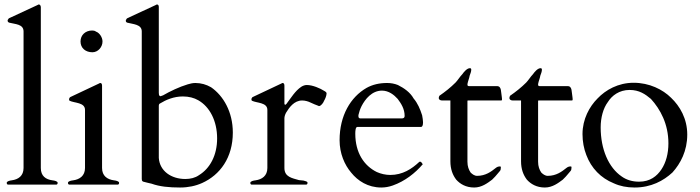

<svg xmlns="http://www.w3.org/2000/svg" viewBox="-20 -823 3120 856"><path d="M214 -19C184 -23 162 -38 162 -74V-792C161 -799 158 -803 153 -803C152 -803 151 -803 150 -802L146 -800L21 -742C18 -740 16 -738 16 -736C14 -735 14 -733 14 -732C14 -725 17 -724 21 -722C47 -715 85 -716 85 -683V-74C85 -39 62 -23 32 -19C24 -18 10 -15 10 -8C10 -3 12 -1 15 0H232C235 -1 237 -3 237 -8C237 -15 223 -18 214 -19Z M288 0H506C509 -1 511 -3 511 -8C511 -15 497 -18 488 -19C458 -23 435 -39 435 -74V-441C435 -449 432 -453 427 -453C426 -453 425 -453 424 -452L420 -450L295 -391C292 -390 290 -388 290 -386C288 -384 288 -382 288 -381C288 -378 288 -376 290 -374C312 -363 359 -367 359 -333V-74C359 -39 335 -23 306 -19C297 -18 283 -15 283 -8C283 -3 285 -1 288 0ZM392 -590C417 -590 437 -613 437 -638C437 -657 423 -677 408 -682C403 -686 397 -687 391 -687C361 -687 339 -667 339 -638C339 -608 362 -590 392 -590Z M673 -800 548 -742C545 -740 543 -738 543 -736C541 -735 541 -733 541 -732C541 -729 541 -726 543 -725C543 -724 545 -723 547 -722C573 -715 612 -715 612 -683V-25C612 -22 613 -20 613 -18C615 -15 616 -14 619 -13C632 -10 645 -6 656 -4C692 9 734 13 783 13C819 13 852 6 881 -7C961 -43 1018 -120 1018 -232C1018 -324 976 -396 921 -434C900 -446 877 -453 851 -453C838 -453 828 -450 817 -447C780 -436 738 -416 707 -398C700 -396 697 -394 696 -394C693 -394 691 -396 689 -399C689 -402 688 -406 688 -409V-792C688 -799 685 -803 680 -803C679 -803 678 -803 677 -802ZM795 -393C822 -393 845 -387 864 -376C915 -347 948 -284 948 -206C948 -130 916 -72 867 -42C850 -30 829 -25 806 -25C744 -25 692 -60 688 -119V-350C688 -356 689 -360 694 -362C720 -378 755 -393 795 -393Z M1333 -18C1327 -18 1320 -20 1313 -20C1282 -29 1248 -34 1248 -74V-295C1248 -302 1250 -310 1255 -320C1269 -343 1291 -375 1327 -375C1340 -375 1354 -371 1364 -366C1374 -361 1389 -355 1400 -351L1401 -350H1402C1411 -350 1422 -365 1425 -374C1430 -382 1436 -397 1436 -407C1436 -410 1433 -414 1425 -418C1408 -429 1374 -444 1348 -444C1339 -444 1331 -441 1323 -436C1296 -418 1277 -386 1258 -361C1257 -360 1256 -358 1255 -358C1254 -356 1252 -356 1251 -356C1250 -356 1249 -357 1249 -358C1248 -360 1248 -361 1248 -362V-441C1248 -449 1245 -453 1240 -453C1239 -453 1238 -453 1237 -452L1233 -450L1108 -391C1105 -390 1103 -388 1103 -386C1101 -384 1101 -382 1101 -381C1101 -378 1101 -376 1103 -374C1125 -363 1172 -367 1172 -333V-74C1172 -39 1148 -23 1119 -19C1110 -18 1096 -15 1096 -8C1096 -3 1098 -1 1101 0H1346C1349 -1 1351 -3 1351 -8C1351 -15 1341 -15 1333 -18Z M1573 -257H1856C1863 -257 1866 -264 1866 -278C1866 -287 1864 -297 1862 -309C1853 -337 1842 -363 1824 -384C1809 -411 1782 -430 1754 -444C1739 -450 1723 -453 1706 -453C1671 -453 1641 -446 1614 -431C1543 -390 1494 -308 1494 -198C1494 -139 1516 -88 1546 -53C1575 -17 1620 13 1680 13C1697 13 1714 10 1731 4C1785 -15 1831 -51 1865 -91C1862 -93 1859 -102 1854 -102H1852C1850 -102 1850 -102 1849 -101C1816 -70 1775 -43 1720 -43C1699 -43 1678 -48 1660 -56C1603 -84 1564 -142 1564 -227C1564 -239 1565 -257 1573 -257ZM1578 -304V-310C1581 -323 1585 -336 1592 -350C1608 -381 1638 -419 1683 -419C1713 -419 1737 -400 1753 -382C1768 -362 1784 -338 1784 -306C1784 -299 1780 -295 1771 -295H1587C1582 -295 1578 -298 1578 -304Z M2064 -448C2066 -461 2072 -473 2074 -486C2077 -494 2081 -504 2081 -512C2081 -517 2079 -519 2075 -519C2062 -519 2048 -502 2041 -492C2031 -482 2020 -464 2011 -455C1989 -433 1965 -414 1939 -396C1938 -395 1936 -388 1936 -386C1936 -379 1943 -375 1951 -375H1988V-104C1988 -69 1998 -43 2014 -22C2031 -3 2057 13 2094 13C2128 13 2154 -7 2174 -22C2184 -32 2192 -40 2198 -48C2205 -56 2208 -60 2209 -61C2212 -64 2213 -70 2213 -78C2213 -80 2212 -81 2209 -81C2202 -81 2196 -79 2190 -74C2170 -58 2145 -39 2107 -39C2095 -39 2085 -47 2078 -54C2070 -66 2064 -81 2064 -102V-374C2065 -375 2066 -375 2067 -375H2214C2217 -375 2218 -376 2218 -378C2218 -382 2218 -387 2217 -392C2213 -412 2217 -439 2196 -439H2072C2065 -439 2064 -441 2064 -448Z M2379 -448C2381 -461 2387 -473 2389 -486C2392 -494 2396 -504 2396 -512C2396 -517 2394 -519 2390 -519C2377 -519 2363 -502 2356 -492C2346 -482 2335 -464 2326 -455C2304 -433 2280 -414 2254 -396C2253 -395 2251 -388 2251 -386C2251 -379 2258 -375 2266 -375H2303V-104C2303 -69 2313 -43 2329 -22C2346 -3 2372 13 2409 13C2443 13 2469 -7 2489 -22C2499 -32 2507 -40 2513 -48C2520 -56 2523 -60 2524 -61C2527 -64 2528 -70 2528 -78C2528 -80 2527 -81 2524 -81C2517 -81 2511 -79 2505 -74C2485 -58 2460 -39 2422 -39C2410 -39 2400 -47 2393 -54C2385 -66 2379 -81 2379 -102V-374C2380 -375 2381 -375 2382 -375H2529C2532 -375 2533 -376 2533 -378C2533 -382 2533 -387 2532 -392C2528 -412 2532 -439 2511 -439H2387C2380 -439 2379 -441 2379 -448Z M2577 -225C2577 -192 2583 -160 2594 -132C2616 -73 2659 -29 2716 -6C2744 7 2775 13 2809 13C2883 13 2938 -17 2978 -54C3014 -94 3044 -150 3044 -223C3044 -294 3011 -350 2972 -387C2935 -424 2875 -454 2805 -454C2736 -454 2680 -422 2644 -384C2608 -348 2577 -292 2577 -225ZM2658 -255C2658 -298 2669 -340 2690 -368C2708 -397 2741 -422 2787 -422C2830 -422 2857 -403 2882 -382C2924 -336 2960 -270 2960 -184C2960 -138 2949 -98 2929 -68C2909 -38 2879 -13 2829 -13C2799 -13 2773 -21 2752 -36C2693 -76 2658 -158 2658 -255Z"/></svg>

Font: fbb
Style: Regular
Weight: 400
Designer: David J. Perry, Michael Sharpe
Version: Version 1.045